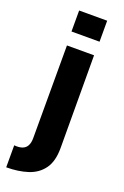

<svg xmlns="http://www.w3.org/2000/svg" viewBox="-169 -748 641 992"><g transform="rotate(20 152.0 -252.0)"><path d="M6.5 193V72.1Q33.7 74.6 51.3 68Q69 61.4 77.5 45.2Q86.1 29 86.1 4V-506H235.1L236.5 3.8Q236.5 76.3 206.7 117.7Q176.8 159.1 124.7 176.1Q72.5 193 6.5 193ZM83.5 -581.7V-697.1H237.7V-581.7Z"/></g></svg>

Font: Maven Pro
Style: Regular
Weight: 400
Designer: Joe Prince
Foundry: Joe Prince
Version: Version 2.103